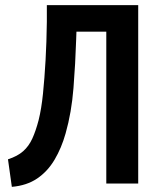

<svg xmlns="http://www.w3.org/2000/svg" viewBox="-20 -713 600 746"><path d="M26 13 11 -94Q48 -106 70 -125.5Q92 -145 105.5 -174.5Q119 -204 130 -246Q141 -290 147 -349Q153 -408 157 -478.5Q161 -549 162 -628V-693H517V0H393V-590H277L276 -561Q273 -466 265.5 -371Q258 -276 235 -195Q219 -138 192 -92.5Q165 -47 124.5 -19.5Q84 8 26 13Z"/></svg>

Font: Ubuntu Sans Mono SemiBold
Style: Regular
Weight: 600
Monospace: yes
Designer: Dalton Maag Ltd
Foundry: Dalton Maag Ltd
Version: Version 1.006